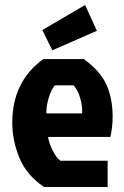

<svg xmlns="http://www.w3.org/2000/svg" viewBox="-20 -747 494 767"><path d="M274 -406H199Q184 -388 174.5 -356Q165 -324 165 -294H308Q310 -324 300 -356.5Q290 -389 274 -406ZM410 -105V0H156Q86 -47 57.5 -116.5Q29 -186 29 -257Q29 -421 153 -511H315Q382 -462 406 -407Q430 -352 430 -281Q430 -241 421 -200H172Q175 -177 189.5 -147.5Q204 -118 221 -105ZM149 -627 320 -727 367 -624 189 -546Z"/></svg>

Font: Jockey One
Style: Regular
Weight: 400
Designer: TypeTogether
Foundry: TypeTogether
Version: Version 1.002